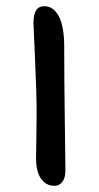

<svg xmlns="http://www.w3.org/2000/svg" viewBox="-20 -646 318 619"><path d="M155.8 -46.9Q128.4 -46.9 112.3 -69.8Q96.2 -92.8 96.2 -137.2Q96.2 -142.6 97.2 -199.2Q98.1 -255.9 98.1 -277.8Q98.1 -343.8 93 -454.1Q87.9 -564.5 87.9 -570.8Q87.9 -599.6 96.4 -612.8Q105 -626 123 -626Q152.3 -626 169.7 -593.3Q187 -560.5 187 -495.1Q187 -395 189 -251.5Q190.9 -107.9 190.9 -95.2Q190.9 -73.2 181.2 -60.1Q171.4 -46.9 155.8 -46.9Z"/></svg>

Font: Shantell Sans Irregular Bouncy
Style: Regular
Weight: 400
Designer: Stephen Nixon, Anya Danilova, Shantell Martin
Foundry: Arrow Type
Version: Version 1.006;[9816181b4]